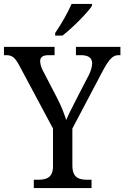

<svg xmlns="http://www.w3.org/2000/svg" viewBox="-24 -951 629 971"><path d="M255 -784V-771H292C343 -810 418 -886 441 -921V-931H338C319 -886 284 -827 255 -784ZM147 0H439V-42H418C376 -42 342 -51 342 -115V-301L497 -595C529 -654 548 -672 575 -672H585V-714H360V-672H385C420 -672 442 -660 442 -631C442 -615 436 -592 424 -569L365 -455C344 -413 322 -372 311 -344C301 -375 286 -415 265 -455L196 -588C188 -602 179 -624 179 -641C179 -658 188 -672 221 -672H252V-714H-4V-672H8C39 -672 53 -658 74 -619L244 -301V-110C244 -51 209 -42 167 -42H147Z"/></svg>

Font: Noto Serif Armenian SemiCondensed
Style: Regular
Weight: 400
Width: 4
Designer: Monotype Design Team
Foundry: Monotype Imaging Inc.
Version: Version 2.008